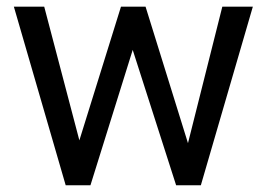

<svg xmlns="http://www.w3.org/2000/svg" viewBox="-20 -548 791 568"><path d="M536.1 -124.5 637.7 -528.3H728L574.2 0H501L372.6 -400.4L247.6 0H174.3L21 -528.3H110.8L214.8 -132.8L337.9 -528.3H410.6Z"/></svg>

Font: Noboto
Style: Regular
Weight: 400
Designer: Google
Version: Version 2.001101; 2014